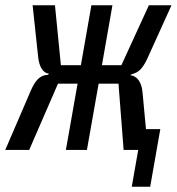

<svg xmlns="http://www.w3.org/2000/svg" viewBox="-52 -570 672 730"><path d="M473.5 0H418L398.5 -252H323L278.5 0H198.5L243 -252H168.5L59 0H-32L64.5 -224Q78 -256 93.5 -270.5Q109 -285 128.5 -285L135 -289.5Q117.5 -291.5 106.8 -308.2Q96 -325 93 -354L72 -550H157L179.5 -322H255.5L295.5 -550H375.5L335.5 -322H409.5L514 -550H600L508.5 -348Q495.5 -320 482.5 -306.5Q469.5 -293 449.5 -288L443 -284.5Q463.5 -281.5 475.5 -264.5Q487.5 -247.5 490 -218L503 -79H557.5L519 140H449Z"/></svg>

Font: JuliaMono
Style: Italic
Weight: 400
Italic angle: -9°
Monospace: yes
Designer: cormullion
Foundry: corm
Version: Version 0.057; ttfautohint (v1.8.4)